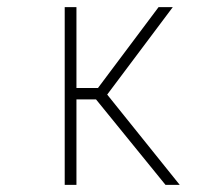

<svg xmlns="http://www.w3.org/2000/svg" viewBox="-20 -520 610 540"><path d="M445.5 0 250 -240.5H195V0H162V-500H195V-272.5H255.5L426 -500H466L281.5 -254L485.5 0Z"/></svg>

Font: League Mono Narrow Thin
Style: Regular
Weight: 100
Width: 3
Designer: Tyler Finck
Foundry: The League of Moveable Type / Tyler Finck
Version: Version 2.210